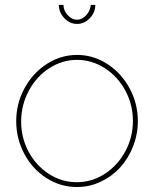

<svg xmlns="http://www.w3.org/2000/svg" viewBox="-20 -750 626 780"><path d="M349.1 -730H367.2Q367.2 -699.2 344.7 -676Q322.3 -652.8 293 -652.8Q263.7 -652.8 241.5 -676Q219.2 -699.2 219.2 -730H237.8Q237.8 -707.5 254.9 -688.7Q272 -669.9 293 -669.9Q313 -669.9 329.6 -687.5Q346.2 -705.1 349.1 -730ZM45.9 -257.8Q45.9 -329.6 79.6 -391.6Q113.3 -453.6 170.2 -490.2Q227.1 -526.9 293 -526.9Q358.9 -526.9 415.8 -490.2Q472.7 -453.6 506.3 -391.6Q540 -329.6 540 -257.8Q540 -204.6 520.5 -155Q501 -105.5 467.8 -69.3Q434.6 -33.2 388.9 -11.7Q343.3 9.8 293 9.8Q225.6 9.8 168.7 -26.6Q111.8 -63 78.9 -124.8Q45.9 -186.5 45.9 -257.8ZM520 -258.8Q520 -324.7 489.3 -381.8Q458.5 -439 406 -472.9Q353.5 -506.8 293 -506.8Q232.4 -506.8 179.9 -472.7Q127.4 -438.5 96.7 -380.6Q65.9 -322.8 65.9 -255.9Q65.9 -189.9 96.4 -133.3Q127 -76.7 179 -43.2Q231 -9.8 292 -9.8Q353 -9.8 405.5 -43.7Q458 -77.6 489 -135Q520 -192.4 520 -258.8Z"/></svg>

Font: Rawline Thin
Style: Regular
Weight: 250
Designer: Matt McInerney, Pablo Impallari, Rodrigo Fuenzalida
Foundry: Matt McInerney, Pablo Impallari, Rodrigo Fuenzalida
Version: Version 4.020;PS 004.020;hotconv 1.0.88;makeotf.lib2.5.64775